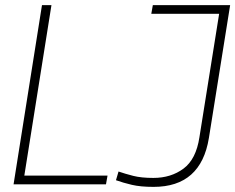

<svg xmlns="http://www.w3.org/2000/svg" viewBox="-20 -720 919 750"><path d="M33 0 144 -700H181L75 -34H400L394 0ZM433 -16 443 -50Q469 -41 500.5 -33Q532 -25 579 -25Q648 -25 697 -61.5Q746 -98 759 -184L836 -666H571L577 -700H879L796 -181Q765 10 580 10Q529 10 495 2Q461 -6 433 -16Z"/></svg>

Font: Georama ExtraLight
Style: Italic
Weight: 200
Italic angle: -9°
Designer: Jean-Baptiste Levee
Foundry: Production Type
Version: Version 1.000